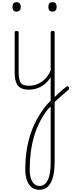

<svg xmlns="http://www.w3.org/2000/svg" viewBox="-20 -795 656 1739"><path d="M243 17Q203 17 177 6Q151 -5 137.5 -25.5Q124 -46 118.5 -74Q113 -102 113 -136V-500Q113 -508 117.5 -511.5Q122 -515 130 -515Q140 -515 144.5 -511.5Q149 -508 149 -500V-136Q149 -75 167 -46.5Q185 -18 243 -18Q250 -18 253 -12.5Q256 -7 256 -0.5Q256 6 253 11.5Q250 17 243 17ZM130 -690Q111 -690 102 -701Q93 -712 93 -733Q93 -754 102 -764.5Q111 -775 130 -775Q149 -775 158.5 -764.5Q168 -754 168 -733Q168 -711 158.5 -700.5Q149 -690 130 -690ZM240 17Q231 17 226 11.5Q221 6 221 -0.5Q221 -7 226 -12.5Q231 -18 240 -18Q279 -18 311 -30Q343 -42 368 -62Q393 -82 411 -106.5Q429 -131 438 -156Q441 -165 448.5 -165Q456 -165 461 -158.5Q466 -152 463 -143Q454 -117 435.5 -89Q417 -61 389.5 -37Q362 -13 324.5 2Q287 17 240 17ZM448 108Q461 97 477 82Q493 67 510.5 50Q528 33 546.5 17.5Q565 2 581 -10Q588 -14 593.5 -13Q599 -12 603 -7Q607 -2 606.5 4.5Q606 11 600 18Q585 31 566.5 47Q548 63 529 80Q510 97 492 113Q474 129 460 142ZM337 924Q296 924 267.5 902Q239 880 224 839Q209 798 209 740Q209 646 222 564Q235 482 259.5 410Q284 338 320.5 274Q357 210 404 153Q413 144 422 135Q431 126 439 117V-500Q439 -508 443.5 -511.5Q448 -515 458 -515Q467 -515 471 -511.5Q475 -508 475 -500V668Q475 734 465.5 782.5Q456 831 438.5 862.5Q421 894 395 909Q369 924 337 924ZM339 889Q362 889 380 876.5Q398 864 411.5 838Q425 812 432 773Q439 734 439 679V170Q431 177 424.5 183.5Q418 190 411 198Q370 250 339.5 310.5Q309 371 289 439Q269 507 259 583Q249 659 249 740Q249 787 259.5 820Q270 853 290 871Q310 889 339 889ZM455 -690Q436 -690 427 -700.5Q418 -711 418 -733Q418 -754 427 -764.5Q436 -775 455 -775Q474 -775 483.5 -764.5Q493 -754 493 -733Q493 -711 483.5 -700.5Q474 -690 455 -690Z"/></svg>

Font: Playwrite BE WAL Thin
Style: Regular
Weight: 250
Version: Version 1.002